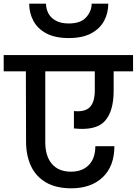

<svg xmlns="http://www.w3.org/2000/svg" viewBox="-44 -1038 740 1039"><path d="M342 -19Q259 -19 204.5 -51Q150 -83 123.5 -140Q97 -197 97 -272L96 -652H-24V-740H676V-652H571V-547Q571 -435 523 -382.5Q475 -330 356 -343V-437Q416 -431 442.5 -458.5Q469 -486 469 -550V-652H201V-269Q201 -193 237 -151Q273 -109 340 -109Q402 -109 437 -145.5Q472 -182 472 -247H575Q575 -139 512 -79Q449 -19 342 -19ZM328 -832Q254 -832 206.5 -857.5Q159 -883 136.5 -925.5Q114 -968 114 -1018H205Q205 -991 217.5 -966.5Q230 -942 257.5 -926.5Q285 -911 328 -911Q393 -911 422.5 -944.5Q452 -978 452 -1018H542Q542 -968 519.5 -925.5Q497 -883 449.5 -857.5Q402 -832 328 -832Z"/></svg>

Font: Poppins Medium
Style: Regular
Weight: 500
Designer: Ninad Kale (Devanagari), Jonny Pinhorn (Latin)
Version: Version 5.002